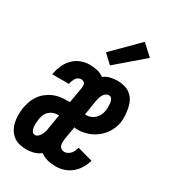

<svg xmlns="http://www.w3.org/2000/svg" viewBox="-188 -869 876 978"><g transform="rotate(30 250.0 -380.5)"><path d="M123 8Q102 8 81.5 3Q61 -2 45 -14.5Q29 -27 19 -44.5Q9 -62 4.5 -82Q0 -102 0 -123.5Q0 -145 3 -167Q7 -187 13.5 -206.5Q20 -226 32.5 -244Q45 -262 62 -275.5Q79 -289 98 -297.5Q117 -306 137.5 -309Q158 -312 178 -312H195L211 -404Q212 -411 212 -418Q212 -425 209 -430.5Q206 -436 200 -439Q194 -442 188 -442Q179 -442 170.5 -437.5Q162 -433 157.5 -425.5Q153 -418 149.5 -409.5Q146 -401 145 -393L144 -390H46L47 -397Q52 -422 63 -446.5Q74 -471 93 -490Q112 -509 137 -518.5Q162 -528 187 -528Q211 -528 232.5 -523Q254 -518 272 -505Q290 -518 310.5 -523Q331 -528 351 -528Q373 -528 393 -522.5Q413 -517 428.5 -504.5Q444 -492 453.5 -474Q463 -456 467 -435.5Q471 -415 472.5 -394Q474 -373 471 -351Q466 -323 450.5 -296Q435 -269 411 -249.5Q387 -230 357.5 -220Q328 -210 300 -210Q294 -210 289 -210.5Q284 -211 279 -212L266 -137Q265 -127 264.5 -117Q264 -107 267 -98Q270 -89 278 -83.5Q286 -78 296 -78Q306 -78 315.5 -83Q325 -88 332 -96Q339 -104 343 -113.5Q347 -123 350 -133L440 -108Q433 -85 420 -63Q407 -41 387.5 -24.5Q368 -8 343.5 0Q319 8 295 8Q270 8 246.5 2Q223 -4 205 -18Q187 -4 165.5 2Q144 8 123 8ZM301 -296Q314 -296 327 -301.5Q340 -307 350 -316.5Q360 -326 366 -338.5Q372 -351 374 -364Q376 -376 376 -387.5Q376 -399 375 -410.5Q374 -422 368 -432Q362 -442 350 -442Q341 -442 332.5 -436Q324 -430 319 -421Q314 -412 311.5 -403Q309 -394 307 -385L293 -297Q295 -296 297 -296Q299 -296 301 -296ZM124 -78Q135 -78 143.5 -87Q152 -96 157 -106Q162 -116 164.5 -127Q167 -138 168 -149L181 -226H178Q164 -226 150.5 -222Q137 -218 125.5 -208Q114 -198 108.5 -184.5Q103 -171 101 -158Q99 -146 98.5 -134Q98 -122 99 -110.5Q100 -99 106 -88.5Q112 -78 124 -78ZM278 -576 227 -624 372 -769 435 -711Z"/></g></svg>

Font: Iosevka Curly Semibold
Style: Italic
Weight: 600
Italic angle: -9°
Monospace: yes
Designer: Belleve Invis
Foundry: Belleve Invis
Version: Version 22.1.2; ttfautohint (v1.8.4)